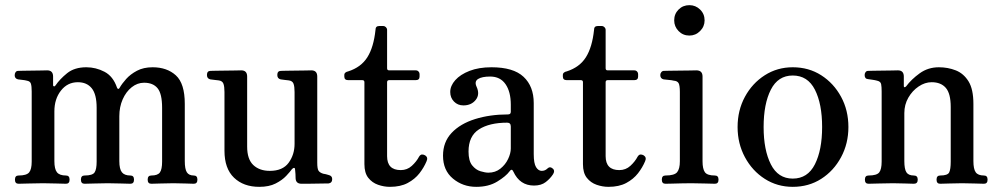

<svg xmlns="http://www.w3.org/2000/svg" viewBox="-20 -713 3874 745"><path d="M52 0Q38 0 38 -16Q38 -32 52 -32Q83 -32 93 -44Q103 -56 103 -86V-358Q103 -378 100 -388Q97 -398 84 -400Q77 -402 66.5 -403Q56 -404 50 -405Q37 -408 37 -421Q37 -428 40.5 -433Q44 -438 51 -438Q54 -438 69.5 -438.5Q85 -439 104.5 -439Q124 -439 140.5 -439.5Q157 -440 163 -440Q186 -440 186 -416V-382Q186 -379 189 -378Q192 -377 195 -381Q212 -406 240.5 -429Q269 -452 315 -452Q352 -452 385.5 -434.5Q419 -417 434 -373Q436 -368 439 -368Q442 -368 444 -372Q453 -388 469.5 -406.5Q486 -425 511.5 -438.5Q537 -452 572 -452Q628 -452 662.5 -420.5Q697 -389 697 -310V-88Q697 -57 705 -44.5Q713 -32 732 -32Q746 -32 746 -16Q746 0 732 0Q722 0 700 -1Q678 -2 653 -2Q628 -2 603 -1Q578 0 567 0Q553 0 553 -16Q553 -32 567 -32Q592 -32 600.5 -44Q609 -56 609 -86V-295Q609 -349 591.5 -370.5Q574 -392 539 -392Q513 -392 491 -374.5Q469 -357 456 -327.5Q443 -298 443 -262V-88Q443 -57 453 -44.5Q463 -32 486 -32Q500 -32 500 -16Q500 0 486 0Q476 0 449.5 -1Q423 -2 398 -2Q375 -2 347 -1Q319 0 308 0Q294 0 294 -16Q294 -32 308 -32Q339 -32 347 -44Q355 -56 355 -86V-295Q355 -347 336 -370.5Q317 -394 282 -394Q242 -394 216.5 -361.5Q191 -329 191 -281V-88Q191 -57 201 -44.5Q211 -32 236 -32Q250 -32 250 -16Q250 0 236 0Q226 0 198.5 -1Q171 -2 147 -2Q122 -2 92.5 -1Q63 0 52 0Z M986 12Q925 12 888 -23.5Q851 -59 851 -128V-356Q851 -377 847 -388Q843 -399 829 -401Q821 -402 812 -403Q803 -404 796 -405Q783 -408 783 -422Q783 -438 797 -438Q800 -438 816.5 -438.5Q833 -439 854 -439Q875 -439 892.5 -439.5Q910 -440 916 -440Q939 -440 939 -416V-144Q939 -95 963 -72.5Q987 -50 1027 -50Q1077 -50 1100 -81.5Q1123 -113 1123 -155V-356Q1123 -377 1119 -388Q1115 -399 1101 -401Q1093 -402 1084 -403Q1075 -404 1069 -405Q1056 -408 1056 -422Q1056 -438 1070 -438Q1073 -438 1089 -438.5Q1105 -439 1126 -439Q1147 -439 1165 -439.5Q1183 -440 1188 -440Q1211 -440 1211 -416V-82Q1211 -58 1216 -50.5Q1221 -43 1234 -39Q1239 -38 1244.5 -37Q1250 -36 1255 -34Q1269 -31 1269 -18Q1269 -3 1254 -1Q1251 -1 1237 -1Q1223 -1 1205 -0.5Q1187 0 1171.5 0Q1156 0 1150 0Q1128 0 1127 -21Q1127 -37 1125 -55Q1125 -61 1121.5 -61.5Q1118 -62 1113 -57Q1106 -47 1090.5 -30.5Q1075 -14 1049.5 -1Q1024 12 986 12Z M1493 12Q1470 12 1447 4Q1424 -4 1409 -23Q1394 -42 1394 -76V-394Q1394 -402 1386 -402H1331Q1316 -402 1316 -416V-422Q1316 -428 1320.5 -431.5Q1325 -435 1331 -436Q1381 -452 1405.5 -491Q1430 -530 1437 -597Q1437 -612 1451 -612H1467Q1473 -612 1477.5 -607.5Q1482 -603 1482 -597V-448Q1482 -440 1490 -440H1593Q1600 -440 1604 -435.5Q1608 -431 1608 -426V-416Q1608 -402 1593 -402H1490Q1482 -402 1482 -394V-107Q1482 -53 1535 -53Q1560 -53 1578 -69.5Q1596 -86 1606 -105Q1611 -113 1617 -113.5Q1623 -114 1630 -110Q1642 -102 1635 -87Q1625 -63 1607.5 -40.5Q1590 -18 1562 -3Q1534 12 1493 12Z M1828 12Q1776 12 1737.5 -20Q1699 -52 1699 -109Q1699 -162 1732.5 -197.5Q1766 -233 1823.5 -251Q1881 -269 1951 -269Q1962 -269 1962 -279V-307Q1962 -357 1941.5 -386.5Q1921 -416 1882 -416Q1850 -416 1835 -406.5Q1820 -397 1829 -377Q1843 -347 1826 -325.5Q1809 -304 1778 -304Q1756 -304 1741.5 -319Q1727 -334 1727 -356Q1727 -380 1746.5 -402Q1766 -424 1802 -438Q1838 -452 1887 -452Q1972 -452 2011.5 -415Q2051 -378 2051 -313V-115Q2051 -79 2060 -64.5Q2069 -50 2082 -50Q2095 -50 2104 -59Q2114 -69 2126 -58Q2134 -50 2126 -37Q2115 -20 2097.5 -6.5Q2080 7 2052 7Q1997 7 1972 -47Q1966 -61 1957 -48Q1943 -29 1909.5 -8.5Q1876 12 1828 12ZM1875 -43Q1902 -43 1921.5 -58.5Q1941 -74 1951.5 -96Q1962 -118 1962 -137V-222Q1962 -237 1948 -237Q1879 -237 1838.5 -211Q1798 -185 1798 -125Q1798 -89 1812 -71.5Q1826 -54 1844.5 -48.5Q1863 -43 1875 -43Z M2341 12Q2318 12 2295 4Q2272 -4 2257 -23Q2242 -42 2242 -76V-394Q2242 -402 2234 -402H2179Q2164 -402 2164 -416V-422Q2164 -428 2168.5 -431.5Q2173 -435 2179 -436Q2229 -452 2253.5 -491Q2278 -530 2285 -597Q2285 -612 2299 -612H2315Q2321 -612 2325.5 -607.5Q2330 -603 2330 -597V-448Q2330 -440 2338 -440H2441Q2448 -440 2452 -435.5Q2456 -431 2456 -426V-416Q2456 -402 2441 -402H2338Q2330 -402 2330 -394V-107Q2330 -53 2383 -53Q2408 -53 2426 -69.5Q2444 -86 2454 -105Q2459 -113 2465 -113.5Q2471 -114 2478 -110Q2490 -102 2483 -87Q2473 -63 2455.5 -40.5Q2438 -18 2410 -3Q2382 12 2341 12Z M2562 0Q2548 0 2548 -16Q2548 -32 2562 -32Q2597 -32 2607.5 -45Q2618 -58 2618 -87V-356Q2618 -382 2613 -390.5Q2608 -399 2594 -400Q2587 -402 2574 -403Q2561 -404 2555 -405Q2542 -408 2542 -422Q2542 -428 2546 -433Q2550 -438 2556 -438Q2559 -438 2576.5 -438.5Q2594 -439 2616.5 -439Q2639 -439 2658 -439.5Q2677 -440 2682 -440Q2706 -440 2706 -416V-87Q2706 -58 2715 -45Q2724 -32 2754 -32Q2768 -32 2768 -16Q2768 0 2754 0Q2744 0 2715 -1Q2686 -2 2662 -2Q2646 -2 2625 -1.5Q2604 -1 2586.5 -0.5Q2569 0 2562 0ZM2655 -575Q2630 -575 2613 -592.5Q2596 -610 2596 -634Q2596 -659 2613 -676Q2630 -693 2655 -693Q2679 -693 2696.5 -676Q2714 -659 2714 -634Q2714 -610 2696.5 -592.5Q2679 -575 2655 -575Z M3056 12Q2996 12 2947.5 -19Q2899 -50 2870.5 -103Q2842 -156 2842 -220Q2842 -285 2870.5 -337.5Q2899 -390 2947.5 -421Q2996 -452 3056 -452Q3118 -452 3166.5 -421Q3215 -390 3243.5 -337.5Q3272 -285 3272 -220Q3272 -156 3243.5 -103Q3215 -50 3166.5 -19Q3118 12 3056 12ZM3056 -20Q3114 -20 3142 -75.5Q3170 -131 3170 -220Q3170 -310 3142 -365Q3114 -420 3056 -420Q2999 -420 2971 -365Q2943 -310 2943 -220Q2943 -131 2971 -75.5Q2999 -20 3056 -20Z M3350 0Q3336 0 3336 -16Q3336 -32 3350 -32Q3382 -32 3391.5 -44Q3401 -56 3401 -86V-358Q3401 -376 3399 -386.5Q3397 -397 3383 -400Q3376 -402 3365.5 -403.5Q3355 -405 3348 -406Q3335 -407 3335 -422Q3335 -428 3338.5 -433Q3342 -438 3349 -438Q3352 -438 3368 -438.5Q3384 -439 3404 -439Q3424 -439 3441 -439.5Q3458 -440 3464 -440Q3487 -440 3487 -416V-379Q3487 -375 3489.5 -374.5Q3492 -374 3496 -378Q3516 -405 3548.5 -428.5Q3581 -452 3623 -452Q3658 -452 3688.5 -440Q3719 -428 3738 -397.5Q3757 -367 3757 -310V-88Q3757 -57 3766 -44.5Q3775 -32 3798 -32Q3812 -32 3812 -16Q3812 0 3798 0Q3788 0 3762.5 -1Q3737 -2 3713 -2Q3688 -2 3663.5 -1Q3639 0 3628 0Q3614 0 3614 -16Q3614 -32 3628 -32Q3657 -32 3663 -44Q3669 -56 3669 -86V-298Q3669 -350 3650 -372Q3631 -394 3595 -394Q3569 -394 3544.5 -377.5Q3520 -361 3504.5 -334Q3489 -307 3489 -274V-88Q3489 -57 3497 -44.5Q3505 -32 3526 -32Q3541 -32 3541 -16Q3541 0 3526 0Q3516 0 3493 -1Q3470 -2 3445 -2Q3420 -2 3390.5 -1Q3361 0 3350 0Z"/></svg>

Font: Zen Old Mincho Medium
Style: Regular
Weight: 500
Designer: Yoshimichi Ohira
Foundry: Positype
Version: Version 1.500